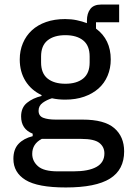

<svg xmlns="http://www.w3.org/2000/svg" viewBox="-20 -614 573 846"><path d="M527 53Q527 134 464.5 173Q402 212 270 212Q146 212 92.5 179Q39 146 39 86Q39 44 61.5 20Q84 -4 124 -14V-25Q73 -45 73 -101Q73 -140 99 -161Q125 -182 163 -191V-195Q117 -217 92 -257.5Q67 -298 67 -352Q67 -391 81 -424Q95 -457 120.5 -480.5Q146 -504 183 -517Q220 -530 267 -530Q294 -530 318 -525Q342 -520 363 -512V-523Q363 -555 378 -574.5Q393 -594 426 -594H505V-516H403V-488Q468 -440 468 -352Q468 -313 454 -280Q440 -247 414 -224Q388 -201 351 -188Q314 -175 267 -175Q252 -175 237 -176.5Q222 -178 209 -181Q186 -174 168 -161Q150 -148 150 -126Q150 -103 170.5 -95Q191 -87 226 -87H344Q440 -87 483.5 -49.5Q527 -12 527 53ZM440 62Q440 33 417.5 15.5Q395 -2 338 -2H164Q122 20 122 64Q122 96 147.5 118.5Q173 141 234 141H304Q370 141 405 121.5Q440 102 440 62ZM268 -245Q318 -245 346.5 -268Q375 -291 375 -339V-365Q375 -413 346.5 -436Q318 -459 268 -459Q218 -459 189.5 -436Q161 -413 161 -365V-339Q161 -291 189.5 -268Q218 -245 268 -245Z"/></svg>

Font: IBM Plex Sans Arabic Text
Style: Regular
Weight: 450
Designer: Mike Abbink, Paul van der Laan, Pieter van Rosmalen, Wael Morcos, Khajak Apelian
Foundry: Bold Monday
Version: Version 1.2